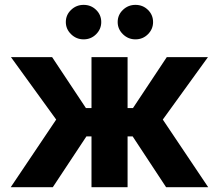

<svg xmlns="http://www.w3.org/2000/svg" viewBox="-20 -785 918 805"><path d="M24.9 0 215.6 -283.7 25.9 -545.5H198.5L340.2 -332H363.6V-545.5H514.9V-332H537.6L679.3 -545.5H851.9L662.6 -283.7L853 0H676.5L536.2 -213.1H514.9V0H363.6V-213.1H342.3L201.3 0ZM330.6 -620Q300.1 -620 278.1 -641.5Q256 -663 256 -692.5Q256 -722.7 278.1 -743.6Q300.1 -764.6 330.6 -764.6Q361.5 -764.6 383 -743.6Q404.5 -722.7 404.5 -692.5Q404.5 -663 383 -641.5Q361.5 -620 330.6 -620ZM547.9 -620Q517.4 -620 495.4 -641.5Q473.4 -663 473.4 -692.5Q473.4 -722.7 495.4 -743.6Q517.4 -764.6 547.9 -764.6Q578.8 -764.6 600.3 -743.6Q621.8 -722.7 621.8 -692.5Q621.8 -663 600.3 -641.5Q578.8 -620 547.9 -620Z"/></svg>

Font: InterMG
Style: Bold
Weight: 700
Designer: Rasmus Andersson
Foundry: rsms
Version: Version 3.019;December 26, 2023;FontCreator 15.0.0.2955 64-b